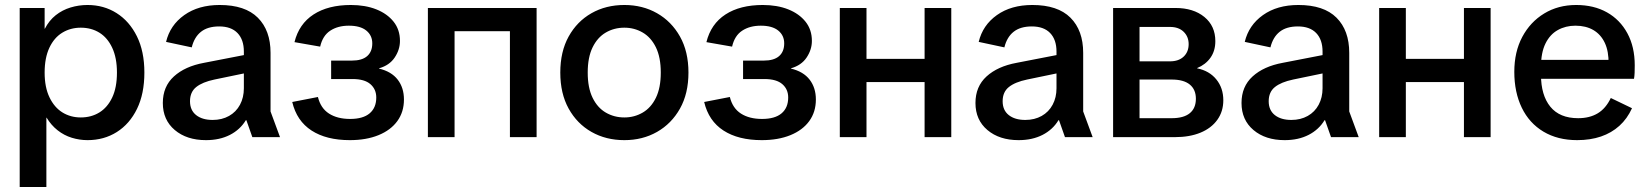

<svg xmlns="http://www.w3.org/2000/svg" viewBox="-20 -550 6607 770"><path d="M59 200V-518H159V-435H160Q177 -468 203.5 -489Q230 -510 263 -520Q296 -530 331 -530Q396 -530 447.5 -497.5Q499 -465 529 -404.5Q559 -344 559 -259Q559 -174 529.5 -113.5Q500 -53 448.5 -20.5Q397 12 331 12Q299 12 268 2.5Q237 -7 211 -27.5Q185 -48 167 -78H166V200ZM304 -79Q346 -79 378.5 -99Q411 -119 430 -159Q449 -199 449 -259Q449 -318 430 -358.5Q411 -399 378.5 -419Q346 -439 304 -439Q263 -439 230 -419Q197 -399 178 -358.5Q159 -318 159 -259Q159 -200 178.5 -159.5Q198 -119 230.5 -99Q263 -79 304 -79Z M806 12Q729 12 681 -28.5Q633 -69 633 -137Q633 -203 677.5 -243.5Q722 -284 798 -298L1004 -338V-265L840 -231Q792 -221 767 -201Q742 -181 742 -144Q742 -108 766.5 -88.5Q791 -69 833 -69Q870 -69 898.5 -85Q927 -101 942.5 -130Q958 -159 958 -196V-343Q958 -391 932.5 -417.5Q907 -444 859 -444Q813 -444 786 -422.5Q759 -401 749 -360L646 -382Q662 -449 719 -489.5Q776 -530 861 -530Q963 -530 1014 -479Q1065 -428 1065 -338V-103L1103 0H992L968 -68H966Q943 -30 902 -9Q861 12 806 12Z M1383 12Q1289 12 1229.5 -26.5Q1170 -65 1152 -141L1255 -161Q1266 -116 1299.5 -94.5Q1333 -73 1384 -73Q1436 -73 1462.5 -95.5Q1489 -118 1489 -159Q1489 -192 1465.5 -212.5Q1442 -233 1394 -233H1308V-307H1391Q1432 -307 1452.5 -325Q1473 -343 1473 -376Q1473 -408 1449 -427.5Q1425 -447 1379 -447Q1335 -447 1304.5 -427Q1274 -407 1264 -363L1161 -381Q1179 -454 1237.5 -492Q1296 -530 1387 -530Q1445 -530 1489 -512.5Q1533 -495 1558.5 -463Q1584 -431 1584 -386Q1584 -351 1563 -319.5Q1542 -288 1500 -276V-275Q1550 -263 1575 -230.5Q1600 -198 1600 -151Q1600 -101 1573.5 -64.5Q1547 -28 1498 -8Q1449 12 1383 12Z M2025 0V-518H2132V0ZM1696 0V-518H1803V0ZM1768 -425V-518H2058V-425Z M2484 12Q2410 12 2352 -21Q2294 -54 2260.5 -114.5Q2227 -175 2227 -259Q2227 -343 2260.5 -403.5Q2294 -464 2352 -497Q2410 -530 2484 -530Q2557 -530 2615 -497Q2673 -464 2707 -403.5Q2741 -343 2741 -259Q2741 -175 2707 -114.5Q2673 -54 2615 -21Q2557 12 2484 12ZM2484 -79Q2524 -79 2557.5 -98.5Q2591 -118 2610.5 -158Q2630 -198 2630 -259Q2630 -320 2610.5 -360Q2591 -400 2557.5 -419.5Q2524 -439 2484 -439Q2443 -439 2409.5 -419.5Q2376 -400 2356.5 -360Q2337 -320 2337 -259Q2337 -198 2356.5 -158Q2376 -118 2409.5 -98.5Q2443 -79 2484 -79Z M3035 12Q2941 12 2881.5 -26.5Q2822 -65 2804 -141L2907 -161Q2918 -116 2951.5 -94.5Q2985 -73 3036 -73Q3088 -73 3114.5 -95.5Q3141 -118 3141 -159Q3141 -192 3117.5 -212.5Q3094 -233 3046 -233H2960V-307H3043Q3084 -307 3104.5 -325Q3125 -343 3125 -376Q3125 -408 3101 -427.5Q3077 -447 3031 -447Q2987 -447 2956.5 -427Q2926 -407 2916 -363L2813 -381Q2831 -454 2889.5 -492Q2948 -530 3039 -530Q3097 -530 3141 -512.5Q3185 -495 3210.5 -463Q3236 -431 3236 -386Q3236 -351 3215 -319.5Q3194 -288 3152 -276V-275Q3202 -263 3227 -230.5Q3252 -198 3252 -151Q3252 -101 3225.5 -64.5Q3199 -28 3150 -8Q3101 12 3035 12Z M3688 0V-518H3795V0ZM3348 0V-518H3455V0ZM3414 -221V-314H3728V-221Z M4065 12Q3988 12 3940 -28.5Q3892 -69 3892 -137Q3892 -203 3936.5 -243.5Q3981 -284 4057 -298L4263 -338V-265L4099 -231Q4051 -221 4026 -201Q4001 -181 4001 -144Q4001 -108 4025.5 -88.5Q4050 -69 4092 -69Q4129 -69 4157.5 -85Q4186 -101 4201.5 -130Q4217 -159 4217 -196V-343Q4217 -391 4191.5 -417.5Q4166 -444 4118 -444Q4072 -444 4045 -422.5Q4018 -401 4008 -360L3905 -382Q3921 -449 3978 -489.5Q4035 -530 4120 -530Q4222 -530 4273 -479Q4324 -428 4324 -338V-103L4362 0H4251L4227 -68H4225Q4202 -30 4161 -9Q4120 12 4065 12Z M4444 0V-518H4694Q4766 -518 4810 -482Q4854 -446 4854 -385Q4854 -346 4834.5 -318.5Q4815 -291 4781 -277V-276Q4830 -266 4858 -231.5Q4886 -197 4886 -148Q4886 -103 4862 -69.5Q4838 -36 4794.5 -18Q4751 0 4691 0ZM4550 -76H4679Q4727 -76 4751.5 -96Q4776 -116 4776 -154Q4776 -191 4751.5 -211Q4727 -231 4679 -231H4550ZM4550 -304H4672Q4707 -304 4727 -323Q4747 -342 4747 -373Q4747 -403 4727 -422.5Q4707 -442 4672 -442H4550Z M5132 12Q5055 12 5007 -28.5Q4959 -69 4959 -137Q4959 -203 5003.5 -243.5Q5048 -284 5124 -298L5330 -338V-265L5166 -231Q5118 -221 5093 -201Q5068 -181 5068 -144Q5068 -108 5092.5 -88.5Q5117 -69 5159 -69Q5196 -69 5224.5 -85Q5253 -101 5268.5 -130Q5284 -159 5284 -196V-343Q5284 -391 5258.5 -417.5Q5233 -444 5185 -444Q5139 -444 5112 -422.5Q5085 -401 5075 -360L4972 -382Q4988 -449 5045 -489.5Q5102 -530 5187 -530Q5289 -530 5340 -479Q5391 -428 5391 -338V-103L5429 0H5318L5294 -68H5292Q5269 -30 5228 -9Q5187 12 5132 12Z M5851 0V-518H5958V0ZM5511 0V-518H5618V0ZM5577 -221V-314H5891V-221Z M6305 12Q6227 12 6170 -22Q6113 -56 6083 -118Q6053 -180 6053 -262Q6053 -342 6085 -402Q6117 -462 6173 -496Q6229 -530 6301 -530Q6372 -530 6424.5 -500.5Q6477 -471 6506.5 -416.5Q6536 -362 6536 -288Q6536 -273 6535.5 -258.5Q6535 -244 6533 -234H6109V-310H6467L6431 -294Q6432 -344 6416 -378Q6400 -412 6370 -429.5Q6340 -447 6298 -447Q6259 -447 6227.5 -429.5Q6196 -412 6178 -375.5Q6160 -339 6160 -282V-250Q6160 -168 6197.5 -122Q6235 -76 6309 -76Q6355 -76 6387.5 -95.5Q6420 -115 6440 -157L6525 -116Q6506 -74 6474.5 -45.5Q6443 -17 6400.5 -2.5Q6358 12 6305 12Z"/></svg>

Font: TikTok Sans 24pt Medium
Style: Regular
Weight: 500
Version: Version 4.000